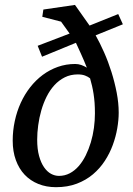

<svg xmlns="http://www.w3.org/2000/svg" viewBox="-20 -757 546 789"><path d="M370.1 -291Q370.1 -314.5 368.7 -334.2Q367.2 -354 364.5 -371.3Q361.8 -388.7 358.2 -404.1Q354.5 -419.4 350.1 -435.1Q341.8 -441.9 329.6 -446.5Q317.4 -451.2 299.8 -451.2Q270 -451.2 246.1 -439.2Q222.2 -427.2 203.6 -407Q185.1 -386.7 171.6 -359.9Q158.2 -333 149.7 -303.2Q141.1 -273.4 137 -242.4Q132.8 -211.4 132.8 -183.1Q132.8 -144 140.6 -116Q148.4 -87.9 161.1 -69.6Q173.8 -51.3 189.7 -42.7Q205.6 -34.2 222.2 -34.2Q246.1 -34.2 266.6 -44.9Q287.1 -55.7 303.5 -74.5Q319.8 -93.3 332.3 -118.4Q344.7 -143.6 353.3 -172.1Q361.8 -200.7 366 -231.2Q370.1 -261.7 370.1 -291ZM373 -611.8Q390.6 -580.6 407.7 -542Q424.8 -503.4 438 -461.4Q451.2 -419.4 459.5 -376.5Q467.8 -333.5 467.8 -293.9Q467.8 -264.2 461.9 -230Q456.1 -195.8 443.6 -161.6Q431.2 -127.4 410.9 -96.2Q390.6 -64.9 362.1 -40.8Q333.5 -16.6 295.7 -2.2Q257.8 12.2 210 12.2Q170.4 12.2 137.7 -1Q105 -14.2 81.5 -38.8Q58.1 -63.5 45.2 -98.9Q32.2 -134.3 32.2 -179.2Q32.2 -220.2 40.8 -259.8Q49.3 -299.3 65.2 -334.2Q81.1 -369.1 104 -398.4Q127 -427.7 155.5 -449Q184.1 -470.2 217.8 -482.2Q251.5 -494.1 289.1 -494.1Q301.8 -494.1 313.7 -490Q325.7 -485.8 336.9 -479Q331.5 -492.7 325.2 -507.6Q318.8 -522.5 312.5 -536.4Q306.2 -550.3 300.8 -562Q295.4 -573.7 292 -581.1L152.8 -523.9L134.8 -568.8L266.1 -619.1L231 -668L153.8 -688L158.2 -717.8L288.1 -736.8L348.1 -651.9L465.8 -699.2L484.9 -657.2Z"/></svg>

Font: Charis SIL Eur
Style: Italic
Weight: 400
Italic angle: -11°
Foundry: SIL International
Version: Version 5.000